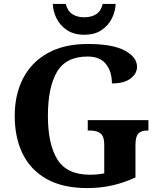

<svg xmlns="http://www.w3.org/2000/svg" viewBox="-20 -948 810 978"><path d="M424 10Q300 10 218 -36Q136 -82 95.5 -164.5Q55 -247 55 -358Q55 -466 97.5 -548.5Q140 -631 223 -677.5Q306 -724 428 -724Q553 -724 615.5 -690.5Q678 -657 678 -608Q678 -573 645 -548Q612 -523 550 -523Q550 -584 519.5 -622Q489 -660 426 -660Q316 -660 270 -581.5Q224 -503 224 -358Q224 -213 272.5 -135.5Q321 -58 438 -58Q477 -58 511 -65V-212Q511 -252 493 -267.5Q475 -283 440 -283H427V-336H736V-283H729Q698 -283 684 -267Q670 -251 670 -208V-44Q611 -17 551.5 -3.5Q492 10 424 10ZM409 -771Q357 -771 321.5 -794.5Q286 -818 268 -854.5Q250 -891 249 -928H315Q324 -892 348.5 -876Q373 -860 409 -860Q446 -860 470.5 -876Q495 -892 503 -928H569Q568 -891 550 -854.5Q532 -818 497 -794.5Q462 -771 409 -771Z"/></svg>

Font: Noto Serif Myanmar
Style: Bold
Weight: 700
Designer: Ben Mitchell and the Monotype Design Team
Foundry: Monotype Imaging Inc.
Version: Version 2.106; ttfautohint (v1.8.4.7-5d5b)